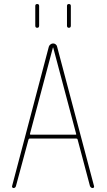

<svg xmlns="http://www.w3.org/2000/svg" viewBox="-20 -950 540 970"><path d="M131.8 -275.4Q129.9 -270.5 134.8 -269.5H361.3Q367.2 -269.5 364.3 -275.4L249 -709Q249 -710 248 -710Q247.1 -710 247.1 -709ZM47.9 0Q44.9 0 42.5 -2.9Q40 -5.9 41 -9.8L226.6 -713.9Q228.5 -720.7 234.9 -725.6Q241.2 -730.5 248.5 -730.5Q255.9 -730.5 261.7 -725.6Q267.6 -720.7 268.6 -713.9L455.1 -9.8Q456.1 -5.9 454.1 -2.9Q452.1 0 448.2 0Q439.5 0 434.6 -9.8L372.1 -245.1Q371.1 -250 366.2 -250H129.9Q126 -250 124 -245.1L60.5 -9.8Q57.6 0 47.9 0ZM318.4 -820.3V-919.9Q318.4 -929.7 328.1 -929.7Q337.9 -929.7 337.9 -919.9V-820.3Q337.9 -809.6 328.1 -809.6Q318.4 -809.6 318.4 -820.3ZM158.2 -820.3V-919.9Q158.2 -929.7 168 -929.7Q177.7 -929.7 177.7 -919.9V-820.3Q177.7 -809.6 168 -809.6Q158.2 -809.6 158.2 -820.3Z"/></svg>

Font: Rounded-L Mgen+ 2m thin
Style: Regular
Weight: 100
Designer: [Source Han Sans]
Ryoko NISHIZUKA  (kana & ideographs); Paul D. Hunt (Latin, Greek & Cyrillic); Wenlong ZHANG  (bopomofo
Version: Version 1.059.20150602